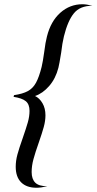

<svg xmlns="http://www.w3.org/2000/svg" viewBox="-20 -747 455 904"><path d="M44 -291 46 -299Q87 -305 111 -318Q135 -331 149.5 -357.5Q164 -384 176 -432Q182 -457 188 -501Q194 -549 201 -575Q219 -647 264 -687Q309 -727 368 -727Q387 -727 415 -720Q357 -720 328 -684.5Q299 -649 281 -576Q273 -543 268 -499Q259 -443 255 -428Q242 -377 211.5 -342Q181 -307 145 -295Q166 -285 180 -261Q194 -237 194 -204Q194 -178 186 -149Q178 -120 163 -77Q146 -29 137.5 2.5Q129 34 129 63Q129 96 146 113Q163 130 203 130Q172 137 152 137Q105 137 79.5 111.5Q54 86 54 38Q54 10 62 -19.5Q70 -49 87 -97Q103 -143 111 -171Q119 -199 119 -225Q119 -256 101.5 -270.5Q84 -285 44 -291Z"/></svg>

Font: Srisakdi
Style: Bold
Weight: 700
Designer: Cadson Demak Co.,Ltd.
Foundry: Cadson Demak Co.,Ltd.
Version: Version 1.000